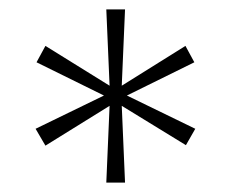

<svg xmlns="http://www.w3.org/2000/svg" viewBox="-20 -750 489 410"><path d="M247 -730 240 -567 376 -652 395 -617 251 -546 397 -475 377 -440 240 -524 247 -360H207L214 -524L77 -439L56 -475L202 -546L58 -617L77 -652L214 -567L207 -730Z"/></svg>

Font: Poppins ExtraLight
Style: Regular
Weight: 275
Designer: Ninad Kale (Devanagari), Jonny Pinhorn (Latin)
Foundry: Indian Type Foundry
Version: Version 3.200;PS 1.000;hotconv 16.6.54;makeotf.lib2.5.65590